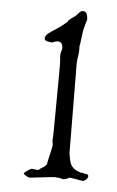

<svg xmlns="http://www.w3.org/2000/svg" viewBox="-20 -657 212 348"><path d="M129 -329Q129 -329 128.5 -329.5Q128 -330 126 -330Q125 -330 119 -332L107 -335Q105 -335 101 -333Q100 -333 98.5 -332.5Q97 -332 96 -332L92 -333Q88 -335 84 -335Q81 -336 77 -336Q73 -336 71 -336L35 -335Q31 -335 27 -338.5Q23 -342 23 -342Q23 -344 29.5 -347.5Q36 -351 37 -351Q40 -351 42 -350Q44 -350 45.5 -349.5Q47 -349 48 -349Q51 -349 54 -352Q58 -354 59 -354L65 -359Q67 -367 70 -375.5Q73 -384 75 -392Q76 -394 75.5 -396.5Q75 -399 75 -401V-402Q76 -405 78 -426Q80 -447 82.5 -473.5Q85 -500 87 -521Q89 -542 89 -546V-554Q89 -560 92 -566Q93 -568 93 -571Q93 -582 84 -582Q80 -582 78 -581L74 -580Q73 -580 67.5 -581.5Q62 -583 61 -586Q61 -592 67 -596Q73 -600 82 -604.5Q91 -609 99 -615Q101 -616 103 -618L104 -620L105 -621Q106 -621 107 -622Q108 -623 110 -624L115 -627Q116 -627 118 -629Q120 -631 123.5 -634Q127 -637 129 -637Q138 -637 138 -626V-621Q137 -620 134 -611Q131 -604 129 -594.5Q127 -585 125 -576Q124 -575 124 -572Q124 -564 122 -557Q120 -550 119 -542L106 -380Q106 -379 106.5 -373Q107 -367 108 -362Q110 -353 120 -347Q122 -346 123.5 -345.5Q125 -345 126 -344Q131 -344 133 -342Q140 -342 140 -338Q140 -335 136.5 -332Q133 -329 129 -329Z"/></svg>

Font: Are You Serious
Style: Regular
Weight: 400
Designer: Robert E. Leuschke
Foundry: Robert E. Leuschke
Version: Version 1.100